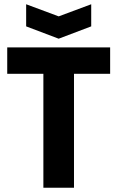

<svg xmlns="http://www.w3.org/2000/svg" viewBox="-20 -883 552 903"><path d="M184 0V-536H14V-660H498V-536H328V0ZM103 -863 256 -806 409 -863V-759L256 -701L103 -759Z"/></svg>

Font: Bricolage Grotesque 96pt Bricolage Grotesque 48pt Regular
Style: Bold
Weight: 700
Designer: Mathieu Triay
Foundry: Atelier Triay
Version: Version 1.001; ttfautohint (v1.8.4.7-5d5b);gftools[0.9.33.de